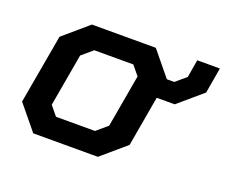

<svg xmlns="http://www.w3.org/2000/svg" viewBox="-90 -645 921 782"><g transform="rotate(20 370.5 -254.0)"><path d="M741 -508 722 -397 618 -308H540L502 -90L397 0H117L30 -106L83 -406L190 -498H467L553 -393H585L630 -431L643 -508ZM437 -363 404 -403H235L188 -363L148 -135L181 -95H350L397 -135Z"/></g></svg>

Font: Chakra Petch SemiBold
Style: Italic
Weight: 600
Italic angle: -10°
Designer: Katatrad Aksorn Co.,Ltd.
Foundry: Cadson Demak Co.,Ltd.
Version: Version 1.000; ttfautohint (v1.6)